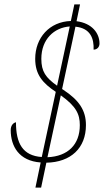

<svg xmlns="http://www.w3.org/2000/svg" viewBox="-20 -780 490 878"><path d="M166 -37 142 78H168L192 -36C304 -38 373 -103 373 -208C373 -274 343 -321 270 -369L264 -373L325 -658C395 -651 410 -602 408 -553C423 -553 435 -564 435 -581C435 -628 401 -674 330 -683L346 -760H320L304 -684C206 -681 141 -607 141 -511C141 -439 175 -400 235 -360L171 -62C84 -68 53 -124 53 -221C40 -218 29 -206 29 -185C29 -111 67 -44 166 -37ZM299 -659 241 -388C189 -425 169 -453 169 -511C169 -601 228 -654 299 -659ZM197 -61 258 -344C328 -294 345 -258 345 -208C345 -119 291 -65 197 -61Z"/></svg>

Font: Noto Serif Condensed Thin
Style: Italic
Weight: 100
Width: 3
Italic angle: -12°
Designer: Monotype Design Team
Foundry: Monotype Imaging Inc.
Version: Version 2.013